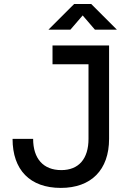

<svg xmlns="http://www.w3.org/2000/svg" viewBox="-20 -918 626 948"><path d="M280.3 9.8C429.7 9.8 518.6 -78.6 518.6 -232.4V-693.4H239.3V-600.6H417V-232.4C417 -133.8 368.7 -78.1 282.7 -78.1C193.8 -78.1 143.6 -134.8 143.6 -232.4H42C42 -79.1 127.9 9.8 280.3 9.8ZM219.2 -771.5H327.6L388.2 -841.8L448.7 -771.5H557.1L430.2 -898.4H346.2Z"/></svg>

Font: Cascadia Mono NF
Style: Regular
Weight: 400
Monospace: yes
Designer: Aaron Bell
Foundry: Saja Typeworks
Version: Version 2404.023